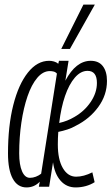

<svg xmlns="http://www.w3.org/2000/svg" viewBox="-20 -810 488 840"><path d="M96 10Q57 10 36 -28Q15 -66 15 -139Q15 -259 38 -350Q61 -441 102 -492.5Q143 -544 195 -544Q205 -544 216 -541Q227 -538 235 -531L238 -544H280L266 -457Q312 -544 377 -544Q412 -544 430 -520.5Q448 -497 448 -456Q448 -394 410 -342Q372 -290 312 -260Q295 -250 275 -243.5Q255 -237 235 -233Q233 -206 233 -178Q233 -112 255 -74.5Q277 -37 313 -37Q346 -37 384 -56L394 -13Q377 -2 355.5 4Q334 10 311 10Q271 10 245 -19.5Q219 -49 212 -100L195 7H150L154 -15Q130 10 96 10ZM363 -500Q333 -500 307.5 -470.5Q282 -441 264.5 -390Q247 -339 239 -272Q275 -280 305 -298Q349 -323 376.5 -363.5Q404 -404 404 -447Q404 -500 363 -500ZM111 -32Q124 -32 137 -37Q150 -42 160 -50L229 -488Q223 -495 214.5 -497Q206 -499 198 -499Q168 -499 143 -469.5Q118 -440 100.5 -389Q83 -338 73.5 -273.5Q64 -209 64 -139Q64 -89 76.5 -60.5Q89 -32 111 -32ZM248 -596 345 -790H395L286 -596Z"/></svg>

Font: Georama ExtraCondensed Light
Style: Italic
Weight: 300
Width: 2
Italic angle: -9°
Designer: Jean-Baptiste Levee
Foundry: Production Type
Version: Version 1.000